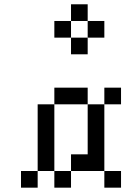

<svg xmlns="http://www.w3.org/2000/svg" viewBox="-20 -866 578 886"><path d="M76.9 -76.9H153.8V0H76.9ZM153.8 -153.8H230.8V-76.9H153.8ZM153.8 -230.8H230.8V-153.8H153.8ZM153.8 -307.7H230.8V-230.8H153.8ZM153.8 -384.6H230.8V-307.7H153.8ZM230.8 -461.5H307.7V-384.6H230.8ZM307.7 -461.5H384.6V-384.6H307.7ZM461.5 -461.5H538.5V-384.6H461.5ZM384.6 -384.6H461.5V-307.7H384.6ZM384.6 -307.7H461.5V-230.8H384.6ZM384.6 -230.8H461.5V-153.8H384.6ZM384.6 -153.8H461.5V-76.9H384.6ZM230.8 -76.9H307.7V0H230.8ZM307.7 -153.8H384.6V-76.9H307.7ZM461.5 -76.9H538.5V0H461.5ZM307.7 -846.2H384.6V-769.2H307.7ZM384.6 -769.2H461.5V-692.3H384.6ZM230.8 -769.2H307.7V-692.3H230.8ZM307.7 -692.3H384.6V-615.4H307.7Z"/></svg>

Font: Jacquarda Bastarda 9
Style: Regular
Weight: 400
Designer: Sarah Cadigan-Fried
Version: Version 1.000; ttfautohint (v1.8.4.7-5d5b)